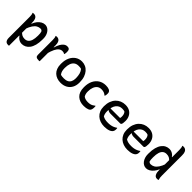

<svg xmlns="http://www.w3.org/2000/svg" viewBox="210 -2038 3519 3519"><g transform="rotate(45 1970.0 -278.5)"><path d="M69 -536Q75 -537 80 -538Q85 -539 90.5 -539.5Q96 -540 101 -540Q126 -540 146 -528Q166 -516 178.5 -487Q191 -458 191 -409Q191 -330 191 -254.5Q191 -179 191 -104Q191 -29 191 46Q191 121 191 198Q185 199 180.5 199.5Q176 200 172.5 200Q169 200 163 200Q135 200 117.5 186.5Q100 173 92.5 150.5Q85 128 85 101Q85 26 85 -41Q85 -108 85 -172.5Q85 -237 85 -303Q85 -369 85 -442Q85 -471 81.5 -494Q78 -517 69 -536ZM388 -545Q432 -545 467.5 -518Q503 -491 524 -444.5Q545 -398 545 -338V-318Q545 -232 528 -169Q511 -106 481 -66.5Q451 -27 412.5 -8Q374 11 331 11Q301 11 275 0Q249 -11 229.5 -29Q210 -47 198 -66H178V-153Q206 -123 234 -107.5Q262 -92 303 -92Q348 -92 377.5 -116.5Q407 -141 421.5 -188.5Q436 -236 436 -306V-316Q436 -345 434 -366.5Q432 -388 426 -405Q417 -420 405.5 -426.5Q394 -433 377 -433Q339 -433 304.5 -413.5Q270 -394 239.5 -349.5Q209 -305 182 -229V-380H198Q216 -429 245.5 -466Q275 -503 312 -524Q349 -545 388 -545Z M782 -362H795Q812 -422 836 -464Q860 -506 890.5 -528.5Q921 -551 957 -551Q974 -551 986 -547.5Q998 -544 1005 -537Q1015 -527 1019.5 -511.5Q1024 -496 1024 -469Q1024 -461 1023.5 -453.5Q1023 -446 1022 -438.5Q1021 -431 1019 -424Q1017 -417 1015 -410H1009Q998 -418 985 -422Q972 -426 953 -426Q916 -426 885 -401Q854 -376 828.5 -324Q803 -272 782 -190ZM789 2Q783 3 778.5 3.5Q774 4 769.5 4Q765 4 760 4Q739 4 724 0Q709 -4 700 -12Q691 -20 687 -31.5Q683 -43 683 -58Q683 -99 683 -138.5Q683 -178 683 -216.5Q683 -255 683 -292.5Q683 -330 683 -367Q683 -404 683 -441Q683 -471 679.5 -493.5Q676 -516 667 -535Q672 -537 677.5 -537.5Q683 -538 688.5 -539Q694 -540 699 -540Q724 -540 744.5 -527.5Q765 -515 777 -486.5Q789 -458 789 -408Q789 -367 789 -324.5Q789 -282 789 -240Q789 -198 789 -156.5Q789 -115 789 -75.5Q789 -36 789 2Z M1342 -545Q1391 -545 1434.5 -525.5Q1478 -506 1511 -467.5Q1544 -429 1563 -374Q1582 -319 1582 -246V-235Q1582 -160 1551.5 -104.5Q1521 -49 1466 -19Q1411 11 1337 11Q1286 11 1242.5 -4.5Q1199 -20 1166.5 -50.5Q1134 -81 1116 -127.5Q1098 -174 1098 -235V-246Q1098 -337 1129.5 -404Q1161 -471 1216 -508Q1271 -545 1342 -545ZM1354 -444Q1303 -444 1269 -419.5Q1235 -395 1218 -349Q1201 -303 1201 -239V-233Q1201 -195 1210 -160Q1219 -125 1242 -98Q1262 -93 1280.5 -91Q1299 -89 1323 -89Q1377 -89 1411 -106.5Q1445 -124 1462 -158.5Q1479 -193 1479 -241V-248Q1479 -308 1466 -355.5Q1453 -403 1424 -436Q1410 -441 1393 -442.5Q1376 -444 1354 -444Z M1962 -545Q1988 -545 2009 -541.5Q2030 -538 2046 -531Q2062 -524 2071 -514Q2082 -504 2086.5 -490.5Q2091 -477 2091 -454Q2091 -436 2088.5 -422Q2086 -408 2080 -394H2075Q2047 -417 2020.5 -427Q1994 -437 1953 -437Q1905 -437 1872 -411Q1839 -385 1822 -339.5Q1805 -294 1805 -236V-223Q1805 -195 1812 -169.5Q1819 -144 1833 -123Q1857 -106 1884 -99Q1911 -92 1943 -92Q1975 -92 1999.5 -97.5Q2024 -103 2045.5 -115Q2067 -127 2088 -144H2093Q2095 -137 2095.5 -129Q2096 -121 2096 -109Q2096 -81 2090.5 -59.5Q2085 -38 2072 -25Q2061 -14 2041.5 -6Q2022 2 1996 6.5Q1970 11 1938 11Q1886 12 1842.5 -3Q1799 -18 1766.5 -47.5Q1734 -77 1716.5 -123Q1699 -169 1699 -231V-245Q1699 -335 1732 -402.5Q1765 -470 1824 -507.5Q1883 -545 1962 -545Z M2468 -547Q2535 -547 2581 -520Q2627 -493 2651.5 -445.5Q2676 -398 2676 -338V-333Q2676 -299 2672 -277.5Q2668 -256 2660 -246Q2652 -236 2640 -236H2388Q2365 -236 2347 -242Q2329 -248 2317 -258L2299 -248L2300 -305H2567Q2569 -315 2570.5 -326Q2572 -337 2572 -347Q2572 -378 2564.5 -401.5Q2557 -425 2541 -444Q2527 -450 2512.5 -452.5Q2498 -455 2474 -455Q2401 -455 2356 -398.5Q2311 -342 2311 -229V-220Q2311 -188 2317.5 -162.5Q2324 -137 2336 -116Q2363 -100 2395 -92.5Q2427 -85 2474 -85Q2509 -85 2540 -90.5Q2571 -96 2599.5 -108Q2628 -120 2654 -139H2660Q2661 -132 2662 -124.5Q2663 -117 2663 -108Q2663 -82 2656 -64.5Q2649 -47 2636 -34Q2620 -18 2594.5 -7.5Q2569 3 2538 8Q2507 13 2471 13Q2414 13 2365.5 -4Q2317 -21 2281 -53.5Q2245 -86 2225 -133Q2205 -180 2205 -240V-250Q2205 -320 2225 -375Q2245 -430 2281 -468.5Q2317 -507 2364.5 -527Q2412 -547 2468 -547Z M3068 -547Q3135 -547 3181 -520Q3227 -493 3251.5 -445.5Q3276 -398 3276 -338V-333Q3276 -299 3272 -277.5Q3268 -256 3260 -246Q3252 -236 3240 -236H2988Q2965 -236 2947 -242Q2929 -248 2917 -258L2899 -248L2900 -305H3167Q3169 -315 3170.5 -326Q3172 -337 3172 -347Q3172 -378 3164.5 -401.5Q3157 -425 3141 -444Q3127 -450 3112.5 -452.5Q3098 -455 3074 -455Q3001 -455 2956 -398.5Q2911 -342 2911 -229V-220Q2911 -188 2917.5 -162.5Q2924 -137 2936 -116Q2963 -100 2995 -92.5Q3027 -85 3074 -85Q3109 -85 3140 -90.5Q3171 -96 3199.5 -108Q3228 -120 3254 -139H3260Q3261 -132 3262 -124.5Q3263 -117 3263 -108Q3263 -82 3256 -64.5Q3249 -47 3236 -34Q3220 -18 3194.5 -7.5Q3169 3 3138 8Q3107 13 3071 13Q3014 13 2965.5 -4Q2917 -21 2881 -53.5Q2845 -86 2825 -133Q2805 -180 2805 -240V-250Q2805 -320 2825 -375Q2845 -430 2881 -468.5Q2917 -507 2964.5 -527Q3012 -547 3068 -547Z M3609 -545Q3639 -545 3664.5 -535Q3690 -525 3710.5 -508Q3731 -491 3743 -471H3762V-381Q3734 -414 3705.5 -428Q3677 -442 3637 -442Q3592 -442 3562.5 -418Q3533 -394 3518.5 -346Q3504 -298 3504 -228V-218Q3504 -190 3505.5 -168Q3507 -146 3512 -126Q3522 -113 3534 -107Q3546 -101 3561 -101Q3601 -101 3635.5 -120.5Q3670 -140 3701 -185Q3732 -230 3758 -305V-150H3743Q3724 -105 3694 -68.5Q3664 -32 3627.5 -10.5Q3591 11 3552 11Q3520 11 3491 -4.5Q3462 -20 3441 -48Q3420 -76 3407.5 -113.5Q3395 -151 3395 -196V-215Q3395 -302 3412 -364.5Q3429 -427 3459 -467Q3489 -507 3527.5 -526Q3566 -545 3609 -545ZM3765 -757Q3789 -757 3809.5 -745Q3830 -733 3842.5 -704.5Q3855 -676 3855 -625Q3855 -559 3855 -493.5Q3855 -428 3855 -363.5Q3855 -299 3855 -234.5Q3855 -170 3855 -105Q3855 -73 3858 -49.5Q3861 -26 3870 0Q3865 1 3860 2Q3855 3 3850.5 4Q3846 5 3841.5 5.5Q3837 6 3832 6Q3803 6 3785 -10.5Q3767 -27 3758 -55.5Q3749 -84 3749 -117Q3749 -192 3749 -259Q3749 -326 3749 -390.5Q3749 -455 3749 -520.5Q3749 -586 3749 -658Q3749 -688 3745.5 -710.5Q3742 -733 3733 -752Q3737 -753 3741 -754Q3745 -755 3749 -755.5Q3753 -756 3757 -756.5Q3761 -757 3765 -757Z"/></g></svg>

Font: Recursive Casual Medium
Style: Regular
Weight: 500
Version: Version 1.047